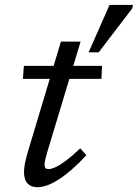

<svg xmlns="http://www.w3.org/2000/svg" viewBox="-20 -751 560 780"><path d="M73 -430.5 77 -483.5H394.5L392 -430.5ZM173 -136.5Q169.5 -124.5 166.8 -114Q164 -103.5 162.5 -95.8Q161 -88 161 -83Q161 -72 165 -68Q169 -64 177 -64Q188 -64 205.8 -72Q223.5 -80 248.5 -98.8Q273.5 -117.5 306 -148.5L331 -120.5Q299.5 -86.5 271.2 -62Q243 -37.5 218 -21.5Q193 -5.5 171.5 2Q150 9.5 131.5 9.5Q106.5 9.5 92 -5.5Q77.5 -20.5 77.5 -52Q77.5 -66 81.2 -86.2Q85 -106.5 94.5 -138.5L227.5 -582H307.5ZM340 -538.5 425 -731H520.5L517 -716.5L381 -538.5Z"/></svg>

Font: Newsreader 10pt
Style: Italic
Weight: 400
Italic angle: -17°
Version: Version 1.003